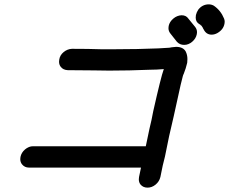

<svg xmlns="http://www.w3.org/2000/svg" viewBox="-20 -816 1051 881"><path d="M657 45Q637 45 625 31Q617 21 617 7Q617 2 618 -4Q622 -26 627 -47H113Q93 -47 81 -62Q73 -72 73 -86Q73 -91 74 -96Q78 -116 95 -130.5Q112 -145 132 -145H649Q659 -194 666 -226Q676 -266 683 -305Q719 -465 731 -497L732 -499Q697 -496 668 -496Q572 -492 481 -492Q444 -492 411 -493Q367 -494 291 -494Q270 -495 259 -509Q251 -519 251 -533Q251 -538 252 -543Q255 -563 272 -577Q289 -591 310 -592Q388 -592 444 -590H504Q612 -590 706 -594L757 -597Q759 -598 768 -599Q777 -600 788 -601Q820 -601 832 -580Q840 -564 840 -545Q840 -537 839 -528Q833 -502 823 -477L821 -473L819 -467L809 -427Q798 -380 777 -282Q755 -192 737 -98Q727 -62 716 -4Q711 17 694 31Q677 45 657 45ZM825 -610Q805 -610 792 -624L762 -662Q753 -673 753 -687Q753 -692 754 -697Q758 -716 775 -730.5Q792 -745 813 -746Q834 -746 844 -731L875 -693Q884 -682 884 -668Q884 -664 883 -659Q879 -639 862 -624.5Q845 -610 825 -610ZM951 -657Q926 -657 914 -682Q914 -683 912.5 -684.5Q911 -686 911 -688Q905 -697 904.5 -698Q904 -699 900 -701Q900 -702 899 -703Q898 -704 895 -705Q878 -715 878 -735Q878 -741 879 -747Q882 -760 890 -772Q909 -796 938 -796Q950 -796 961 -790Q993 -768 1008 -731Q1011 -724 1011 -716Q1011 -712 1010 -707Q1005 -680 977 -664Q964 -657 951 -657Z"/></svg>

Font: Bad Comic
Style: Italic
Weight: 400
Italic angle: -11°
Designer: GGBotNet
Foundry: GGBotNet
Version: 0.95